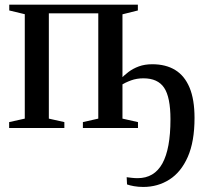

<svg xmlns="http://www.w3.org/2000/svg" viewBox="-20 -532 852 798"><path d="M575.5 245Q555 245 536.8 241.8Q518.5 238.5 508 234.5L506.5 204.5Q513.5 205.5 526.8 207Q540 208.5 552 208.5Q621 208.5 654.8 147.5Q688.5 86.5 688.5 -36Q688.5 -128 662.2 -167.2Q636 -206.5 576 -206.5Q548.5 -206.5 525 -198Q501.5 -189.5 479 -176V-201.5Q494.5 -218 513.5 -232.5Q532.5 -247 557 -256Q581.5 -265 613 -265Q669 -265 708 -241.2Q747 -217.5 767.8 -168Q788.5 -118.5 788.5 -42Q788.5 56.5 760.5 120Q732.5 183.5 684.2 214.2Q636 245 575.5 245ZM18 0V-24.5L83 -39V-473L18.5 -488.5V-512.5H553V-488.5L489 -472.5V-39L553.5 -24.5V0H324.5V-24.5L388.5 -39V-476.5H183V-39L247.5 -24.5V0Z"/></svg>

Font: Merriweather 120pt
Style: Regular
Weight: 400
Version: Version 2.100